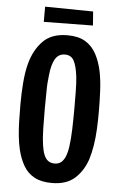

<svg xmlns="http://www.w3.org/2000/svg" viewBox="-57 -873 582 919"><g transform="rotate(5 233.5 -414.0)"><path d="M227 5Q177 5 144 -12.5Q111 -30 91.5 -63Q72 -96 61 -141Q54 -171 50.5 -205Q47 -239 46 -277.5Q45 -316 45 -357Q45 -384 46 -410Q47 -436 49 -460.5Q51 -485 54.5 -508.5Q58 -532 64 -554Q82 -621 123.5 -663.5Q165 -706 241 -706Q294 -706 327 -686Q360 -666 379.5 -630Q399 -594 409 -546Q417 -505 419.5 -456Q422 -407 422 -356Q422 -312 420 -270.5Q418 -229 412 -192Q406 -155 396 -123Q376 -65 336 -30Q296 5 227 5ZM233 -89Q251 -89 263.5 -99Q276 -109 284 -128.5Q292 -148 296 -177Q301 -213 302.5 -261Q304 -309 304 -359Q304 -402 303.5 -441.5Q303 -481 300 -510Q294 -562 280.5 -587.5Q267 -613 237 -613Q206 -613 190 -586Q174 -559 169 -508Q167 -492 165.5 -473Q164 -454 164 -433Q164 -412 163.5 -389.5Q163 -367 163 -346Q163 -296 164 -250Q165 -204 170 -171Q174 -144 181.5 -125.5Q189 -107 201.5 -98Q214 -89 233 -89ZM122 -760V-833L353 -830L358 -763Z"/></g></svg>

Font: Truculenta
Style: Bold
Weight: 700
Designer: Ivan Castro, Eva Sanz & Omnibus-Type Team
Foundry: Omnibus-Type
Version: Version 1.002